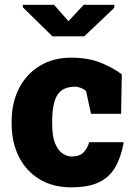

<svg xmlns="http://www.w3.org/2000/svg" viewBox="-20 -782 573 812"><path d="M281.7 10.3Q203.1 10.3 146.5 -24.4Q89.8 -59.1 59.6 -119.6Q29.3 -180.2 29.3 -257.8V-269Q29.3 -348.6 60.8 -409.2Q92.3 -469.7 148.7 -503.9Q205.1 -538.1 280.3 -538.1Q356 -538.1 409.9 -515.1Q463.9 -492.2 495.1 -467.3L492.2 -300.8H364.7L344.2 -396.5Q335.9 -404.8 322 -410.2Q308.1 -415.5 298.8 -415.5Q244.1 -415.5 222.4 -379.9Q200.7 -344.2 200.7 -269V-257.8Q200.7 -205.6 213.1 -175.5Q225.6 -145.5 244.6 -132.8Q263.7 -120.1 283.7 -120.1Q314.5 -120.1 331.3 -135.5Q348.1 -150.9 357.4 -180.7H501L502.9 -177.7Q491.2 -114.7 466.3 -73Q441.4 -31.2 397.2 -10.5Q353 10.3 281.7 10.3ZM463.4 -761.7V-749L336.4 -628.4H201.7L76.7 -751V-761.7H208.5L269.5 -692.4L334 -761.7Z"/></svg>

Font: Roboto Slab Black
Style: Regular
Weight: 900
Designer: Google
Version: Version 2.000; ttfautohint (v1.8.1.43-b0c9)